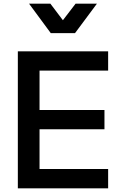

<svg xmlns="http://www.w3.org/2000/svg" viewBox="-20 -1024 641 1044"><path d="M77 0H568V-105H195V-321H548V-426H195V-640H568V-745H77ZM138 -1004 256 -844H388L507 -1004H391L322 -914L254 -1004Z"/></svg>

Font: Mluvka SemiBold
Style: Regular
Weight: 600
Designer: Modified by Jiří Krblich, Original typeface by Gumpita Rahayu
Foundry: Gumpita Rahayu & Jiří Krblich
Version: Version 2.000;Glyphs 3.1.1 (3134)